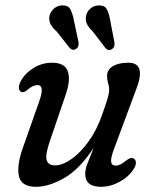

<svg xmlns="http://www.w3.org/2000/svg" viewBox="-20 -692 579 721"><path d="M480.5 -97.5Q489.5 -94 490.2 -82.5Q491 -71 482.5 -58Q463.5 -28 429 -9.2Q394.5 9.5 359 9.5Q300 9.5 300 -39Q300 -56 308.5 -78Q317 -100 331.5 -136.5Q278.5 -56 220.8 -23.2Q163 9.5 115.5 9.5Q59 9.5 50.8 -32Q42.5 -73.5 68 -143L127 -310.5Q149.5 -372.5 120.5 -372.5Q103.5 -372.5 83 -354.5Q68 -342 59.5 -347Q52 -350.5 51 -361.2Q50 -372 58 -387.5Q74.5 -417.5 106.5 -437Q138.5 -456.5 175.5 -456.5Q223 -456.5 234.5 -424.5Q246 -392.5 226.5 -336L165.5 -157Q150 -111 155.2 -91Q160.5 -71 187 -71Q214.5 -71 248.5 -94.8Q282.5 -118.5 314 -162.8Q345.5 -207 366 -268Q380.5 -309.5 385.2 -326.5Q390 -343.5 390 -354.5Q390 -367 386 -379.5Q382 -392 382 -407Q382 -430 403.5 -443.2Q425 -456.5 462 -456.5Q532 -456.5 489.5 -351.5L410.5 -139Q395.5 -100.5 397.2 -85.2Q399 -70 415 -70Q423 -70 432.5 -74.5Q442 -79 455.5 -90.5Q471.5 -102 480.5 -97.5ZM394 -614.5 409.5 -534Q412.5 -515.5 401 -508Q387.5 -499 376.5 -511L329 -573Q313.5 -588 307.2 -600.5Q301 -613 302.5 -628.5Q304.5 -646 317.5 -658.2Q330.5 -670.5 348 -671.5Q373 -673 381.2 -657.2Q389.5 -641.5 394 -614.5ZM257.5 -615.5 274.5 -535.5Q276 -527.5 274.5 -520.5Q273 -513.5 266.5 -509Q254 -500 242 -511.5L193.5 -573Q178 -587 171 -599.2Q164 -611.5 165 -627Q167 -644.5 179.8 -657.2Q192.5 -670 210 -671.5Q235 -673.5 243.8 -657.8Q252.5 -642 257.5 -615.5Z"/></svg>

Font: Fraunces 72pt SuperSoft
Style: Italic
Weight: 400
Italic angle: -16°
Version: Version 1.000;[b76b70a41]